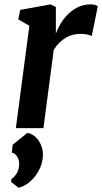

<svg xmlns="http://www.w3.org/2000/svg" viewBox="-20 -588 469 881"><path d="M106 21.5Q122.6 24.9 136 34.9Q149.4 44.9 158.7 59.3Q168 73.7 172.9 91.3Q177.7 108.9 176.8 127.9Q175.3 157.2 163.8 182.6Q152.3 208 136 227.1Q119.6 246.1 100.6 258.1Q81.5 270 64.9 273.4L30.8 246.6L32.2 233.9Q45.9 224.1 56.4 208Q66.9 191.9 67.9 165.5Q68.4 156.7 65.9 147.7Q63.5 138.7 59.1 131.1Q54.7 123.5 48.1 118.4Q41.5 113.3 34.2 112.3L38.1 76.2ZM114.7 -469.7 64 -499 72.8 -542.5 211.9 -567.9 236.3 -556.2V-434.1Q244.1 -456.1 258.1 -479.5Q272 -502.9 292 -522.7Q312 -542.5 338.1 -555.2Q364.3 -567.9 396.5 -567.9Q406.7 -567.9 415.8 -565.4Q424.8 -563 428.7 -559.6L400.9 -421.9Q395 -426.8 380.4 -429.7Q365.7 -432.6 349.6 -432.6Q333.5 -432.6 317.1 -429Q300.8 -425.3 285.2 -416.7Q269.5 -408.2 254.6 -394Q239.7 -379.9 226.6 -359.4L179.2 0H52.7Z"/></svg>

Font: Brush Lettering One
Style: Bold Italic
Weight: 400
Italic angle: -7°
Designer: Eben Sorkin
Foundry: Eben Sorkin
Version: Version 1.001